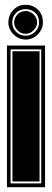

<svg xmlns="http://www.w3.org/2000/svg" viewBox="-20 -781 217 801"><path d="M9 0V-591H168V0ZM24 -16H152V-575H24ZM32 -24V-567H145V-24ZM87 -616Q58 -616 36.5 -637.5Q15 -659 15 -687Q15 -718 35.5 -739.5Q56 -761 87 -761Q116 -761 137.5 -741.5Q159 -722 159 -687Q159 -659 137.5 -637.5Q116 -616 87 -616ZM87 -632Q110 -632 126.5 -648.5Q143 -665 143 -687Q143 -713 126.5 -728Q110 -743 87 -743Q63 -743 47 -727Q31 -711 31 -687Q31 -665 47 -648.5Q63 -632 87 -632ZM87 -640Q66 -640 52.5 -655Q39 -670 39 -687Q39 -706 52.5 -720.5Q66 -735 87 -735Q106 -735 120.5 -720.5Q135 -706 135 -687Q135 -670 120.5 -655Q106 -640 87 -640Z"/></svg>

Font: Alumni Sans Collegiate One
Style: Regular
Weight: 400
Designer: Robert E. Leuschke
Foundry: Robert E. Leuschke
Version: Version 1.100